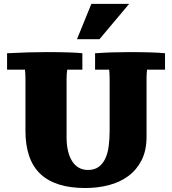

<svg xmlns="http://www.w3.org/2000/svg" viewBox="-20 -949 878 980"><path d="M373 -749 446.3 -929.2H639.2L487.8 -749ZM730.5 -593.3Q729.5 -585 728.8 -573.7Q728 -562.5 728 -548.3V-251Q728 -181.2 702.9 -131.6Q677.7 -82 634.8 -50.3Q591.8 -18.6 534.9 -3.9Q478 10.7 415 10.7Q262.2 10.7 186 -61.3Q109.9 -133.3 109.9 -282.2V-548.3Q109.9 -563.5 109.1 -574.7Q108.4 -585.9 107.4 -593.3H16.1V-677.2Q127.9 -683.1 217.8 -683.1Q256.3 -683.1 284.7 -682.6Q313 -682.1 334.2 -681.4Q355.5 -680.7 371.1 -679.7Q386.7 -678.7 400.4 -677.2V-593.3H323.2Q321.3 -581.1 320.6 -570.1Q319.8 -559.1 319.8 -548.3V-249Q319.8 -210.9 326.9 -179.9Q334 -148.9 347.7 -127Q361.3 -105 381.8 -93.3Q402.3 -81.5 428.7 -81.5Q462.4 -81.5 483.9 -97.4Q505.4 -113.3 517.8 -140.4Q530.3 -167.5 534.9 -203.9Q539.6 -240.2 539.6 -281.7V-548.3Q539.6 -563.5 538.8 -574.7Q538.1 -585.9 537.1 -593.3H465.3V-677.2Q548.8 -683.1 643.6 -683.1Q679.2 -683.1 706.3 -682.6Q733.4 -682.1 754.4 -681.4Q775.4 -680.7 791.7 -679.7Q808.1 -678.7 822.3 -677.2V-593.3Z"/></svg>

Font: Tienne Black
Style: Regular
Weight: 900
Designer: vernon adams
Foundry: vernon adams
Version: Version 001.001